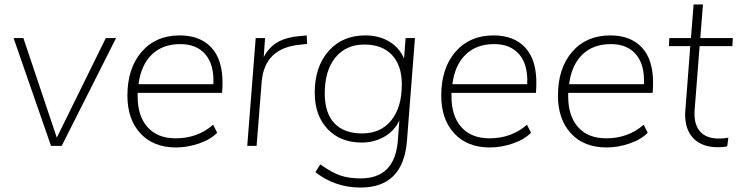

<svg xmlns="http://www.w3.org/2000/svg" viewBox="-20 -655 3312 862"><path d="M235 -37 455 -484H501L257 0H209L41 -484H85Z M977 -238H598V-222Q598 -134 642.5 -84Q687 -34 769 -34Q867 -34 937 -95L955 -59Q926 -29 874 -11Q822 7 770 7Q669 7 610.5 -56Q552 -119 552 -226Q552 -348 615.5 -422Q679 -496 787 -496Q878 -496 928.5 -442Q979 -388 979 -284Q979 -260 977 -238ZM602 -277H938Q942 -364 902.5 -410.5Q863 -457 790 -457Q710 -457 661.5 -410Q613 -363 602 -277Z M1357 -496 1359 -458 1325 -454Q1169 -439 1155 -290L1132 0H1090L1128 -484H1170L1164 -399Q1188 -444 1228 -466.5Q1268 -489 1335 -494Z M1801 -484H1843L1807 -22Q1790 187 1599 187Q1484 187 1396 118L1418 83Q1468 119 1507 132.5Q1546 146 1599 146Q1752 146 1766 -22L1773 -115Q1752 -68 1706 -41.5Q1660 -15 1604 -15Q1508 -15 1450.5 -76Q1393 -137 1393 -239Q1393 -355 1455 -425.5Q1517 -496 1620 -496Q1682 -496 1727.5 -468.5Q1773 -441 1794 -392ZM1784 -276Q1784 -361 1740 -408Q1696 -455 1616 -455Q1533 -455 1485.5 -396.5Q1438 -338 1438 -235Q1438 -148 1481 -102Q1524 -56 1606 -56Q1689 -56 1736.5 -114.5Q1784 -173 1784 -276Z M2386 -238H2007V-222Q2007 -134 2051.5 -84Q2096 -34 2178 -34Q2276 -34 2346 -95L2364 -59Q2335 -29 2283 -11Q2231 7 2179 7Q2078 7 2019.5 -56Q1961 -119 1961 -226Q1961 -348 2024.5 -422Q2088 -496 2196 -496Q2287 -496 2337.5 -442Q2388 -388 2388 -284Q2388 -260 2386 -238ZM2011 -277H2347Q2351 -364 2311.5 -410.5Q2272 -457 2199 -457Q2119 -457 2070.5 -410Q2022 -363 2011 -277Z M2910 -238H2531V-222Q2531 -134 2575.5 -84Q2620 -34 2702 -34Q2800 -34 2870 -95L2888 -59Q2859 -29 2807 -11Q2755 7 2703 7Q2602 7 2543.5 -56Q2485 -119 2485 -226Q2485 -348 2548.5 -422Q2612 -496 2720 -496Q2811 -496 2861.5 -442Q2912 -388 2912 -284Q2912 -260 2910 -238ZM2535 -277H2871Q2875 -364 2835.5 -410.5Q2796 -457 2723 -457Q2643 -457 2594.5 -410Q2546 -363 2535 -277Z M3121 -448 3099 -166Q3098 -161 3098 -144Q3098 -90 3126 -61.5Q3154 -33 3207 -33Q3233 -33 3250 -37L3245 2Q3228 6 3204 6Q3133 6 3094.5 -32.5Q3056 -71 3056 -140Q3056 -155 3057 -160L3079 -448H2983L2985 -484H3082L3094 -635H3136L3124 -484H3270L3268 -448Z"/></svg>

Font: Iunito ExtraLight
Style: Italic
Weight: 200
Italic angle: -4.541°
Designer: Vernon Adams
Foundry: Vernon Adams
Version: Version 2.001;November 30, 2019;FontCreator 12.0.0.2547 64-b